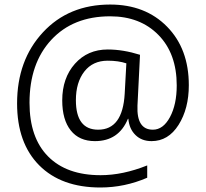

<svg xmlns="http://www.w3.org/2000/svg" viewBox="-20 -729 906 845"><path d="M544.9 -206.1H543Q502.4 -107.9 397.9 -107.9Q328.6 -107.9 291.3 -155Q253.9 -202.1 253.9 -287.1Q253.9 -385.7 309.8 -448.5Q365.7 -511.2 454.1 -511.2Q522 -511.2 596.2 -487.8L585 -264.2Q580.6 -158.2 652.8 -158.2Q698.2 -158.2 728 -213.6Q757.8 -269 757.8 -353Q757.8 -493.2 677.2 -575.2Q596.7 -657.2 464.8 -657.2Q301.8 -657.2 205.8 -553.7Q109.9 -450.2 109.9 -276.9Q109.9 -123 191.7 -40.5Q273.4 42 422.9 42Q520.5 42 627.9 -1V53.2Q528.3 96.2 421.9 96.2Q249.5 96.2 152.3 -1.7Q55.2 -99.6 55.2 -273.9Q55.2 -463.9 168.7 -586.4Q282.2 -709 464.8 -709Q619.6 -709 715.3 -611.6Q811 -514.2 811 -354Q811 -251 765.9 -179.4Q720.7 -107.9 647 -107.9Q603.5 -107.9 576.2 -134.8Q548.8 -161.6 544.9 -206.1ZM536.1 -450.2Q501 -461.9 454.1 -461.9Q388.2 -461.9 351.1 -414.1Q314 -366.2 314 -288.1Q314 -158.2 412.1 -158.2Q520 -158.2 528.8 -316.9Z"/></svg>

Font: Droid Sans TV
Style: Regular
Weight: 300
Version: Version 1.00